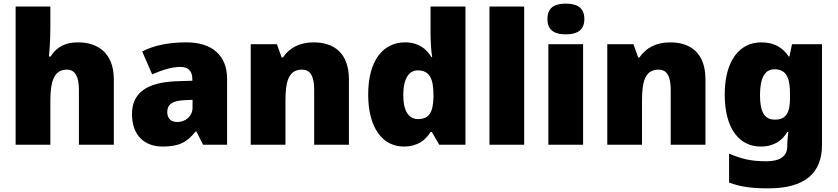

<svg xmlns="http://www.w3.org/2000/svg" viewBox="-20 -796 4607 1056"><path d="M257 -652V-760H66V0H257V-243C257 -352 279 -413 348 -413C393 -413 414 -375 414 -302V0H606V-360C606 -503 519 -563 410 -563C344 -563 294 -542 258 -485H249C252 -514 257 -570 257 -652Z M1006 -563C906 -563 826 -546 762 -513L817 -387C871 -411 927 -428 971 -428C1012 -428 1038 -409 1038 -360V-352L946 -349C790 -342 706 -287 706 -169C706 -48 778 10 874 10C966 10 1009 -14 1056 -73H1060L1097 0H1229V-363C1229 -491 1146 -563 1006 -563ZM995 -245 1039 -247V-204C1039 -157 1001 -125 955 -125C922 -125 900 -142 900 -180C900 -220 925 -242 995 -245Z M1705 -563C1627 -563 1571 -532 1536 -480H1529L1503 -553H1359V0H1550V-242C1550 -352 1569 -413 1641 -413C1688 -413 1708 -375 1708 -302V0H1899V-360C1899 -502 1819 -563 1705 -563Z M2201 10C2277 10 2321 -26 2348 -70H2355L2396 0H2540V-760H2348V-612C2348 -565 2352 -510 2357 -482H2353C2324 -528 2282 -563 2208 -563C2088 -563 2005 -465 2005 -276C2005 -89 2087 10 2201 10ZM2279 -141C2231 -141 2198 -181 2198 -273C2198 -366 2231 -409 2277 -409C2344 -409 2364 -361 2364 -274V-259C2362 -179 2340 -141 2279 -141Z M2863 0V-760H2672V0Z M3092 -776C3036 -776 2991 -759 2991 -691C2991 -625 3036 -607 3092 -607C3147 -607 3194 -625 3194 -691C3194 -759 3147 -776 3092 -776ZM3187 -553H2996V0H3187Z M3666 -563C3588 -563 3532 -532 3497 -480H3490L3464 -553H3320V0H3511V-242C3511 -352 3530 -413 3602 -413C3649 -413 3669 -375 3669 -302V0H3860V-360C3860 -502 3780 -563 3666 -563Z M4167 -563C4048 -563 3966 -463 3966 -276C3966 -89 4046 10 4164 10C4240 10 4284 -26 4310 -70H4316C4312 -43 4310 -18 4310 -1V9C4310 62 4272 91 4195 91C4108 91 4057 77 3990 49V208C4053 232 4117 240 4206 240C4406 240 4501 157 4501 1V-553H4336L4322 -485H4318C4289 -529 4244 -563 4167 -563ZM4239 -415C4307 -415 4325 -365 4325 -279V-256C4325 -177 4304 -138 4242 -138C4186 -138 4160 -177 4160 -273C4160 -366 4186 -415 4239 -415Z"/></svg>

Font: Noto Sans Gujarati Black
Style: Regular
Weight: 900
Designer: Jelle Bosma - Monotype Design Team, Universal Thirst
Foundry: Monotype Imaging Inc.
Version: Version 2.106